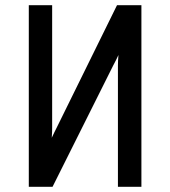

<svg xmlns="http://www.w3.org/2000/svg" viewBox="-20 -720 656 740"><path d="M91 0V-700H181V-229.5Q181 -222 180.8 -212.5Q180.5 -203 179.5 -189Q183.5 -198 189.5 -210Q195.5 -222 199 -229L431 -700H525V0H434.5V-467.5Q434.5 -476 435 -486.2Q435.5 -496.5 436.5 -508Q432.5 -499.5 426.5 -487.2Q420.5 -475 416 -467L182.5 0Z"/></svg>

Font: Overpass Mono Medium
Style: Regular
Weight: 500
Monospace: yes
Designer: Delve Withrington, Dave Bailey
Foundry: Delve Fonts LLC
Version: Version 4.000